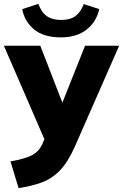

<svg xmlns="http://www.w3.org/2000/svg" viewBox="-30 -744 635 991"><path d="M66 227 24 89Q95 77 133.5 58Q172 39 191 -6L199 -26L-10 -508H178L292 -214L409 -508H585L357 11Q321 93 279 136Q237 179 184.5 198Q132 217 66 227ZM285 -551Q194 -551 144.5 -593.5Q95 -636 85 -697L168 -724Q184 -680 212 -660.5Q240 -641 286 -641Q333 -641 360.5 -662Q388 -683 402 -723L482 -697Q468 -631 416.5 -591Q365 -551 285 -551Z"/></svg>

Font: Mulish Black
Style: Regular
Weight: 900
Designer: Vernon Adams
Foundry: Vernon Adams
Version: Version 3.603; ttfautohint (v1.8.3)